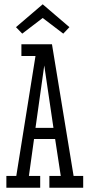

<svg xmlns="http://www.w3.org/2000/svg" viewBox="-20 -878 419 898"><path d="M237.8 -228H139.2L115.2 -55.2H168V0H9.8V-55.2H56.2L146 -616.2H80.1V-670.9H223.1L324.2 -55.2H369.1V0H210.9V-55.2H264.2ZM146 -279.8H230L187 -571.8ZM275.9 -720.7 179.7 -793.9 84 -720.7 54.7 -751 179.7 -857.9 304.7 -751Z"/></svg>

Font: Stint Ultra Condensed
Style: Regular
Weight: 400
Width: 1
Designer: Astigmatic (AOETI)
Foundry: Astigmatic (AOETI)
Version: Version 1.000